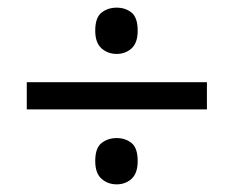

<svg xmlns="http://www.w3.org/2000/svg" viewBox="-20 -603 612 502"><path d="M285 -462Q262 -462 245.5 -476.5Q229 -491 229 -523Q229 -557 245.5 -570Q262 -583 285 -583Q308 -583 324 -570Q340 -557 340 -523Q340 -491 324 -476.5Q308 -462 285 -462ZM50 -317V-388H521V-317ZM285 -121Q262 -121 245.5 -135.5Q229 -150 229 -182Q229 -216 245.5 -229Q262 -242 285 -242Q308 -242 324 -229Q340 -216 340 -182Q340 -150 324 -135.5Q308 -121 285 -121Z"/></svg>

Font: Apis
Style: Regular
Weight: 400
Designer: Monotype Design Team
Foundry: Monotype Imaging Inc.
Version: Version 2.000; build 0001